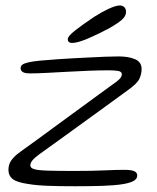

<svg xmlns="http://www.w3.org/2000/svg" viewBox="-20 -654 559 684"><path d="M248 9.5Q193.5 9.5 151.8 8Q110 6.5 81 1.5Q41 -4 25.5 -16Q10 -28 10 -49.5Q10 -61 14 -71.2Q18 -81.5 29 -93.2Q40 -105 61 -119.5Q80 -133 111 -155.5Q142 -178 179.2 -205.5Q216.5 -233 254 -260.2Q291.5 -287.5 323.2 -310.8Q355 -334 375 -348.5Q399.5 -365.5 406.8 -373.5Q414 -381.5 414 -389.5Q414 -399 401.2 -401.2Q388.5 -403.5 367.5 -403.5Q335.5 -403.5 296.2 -402Q257 -400.5 217.5 -398.2Q178 -396 143.8 -394.2Q109.5 -392.5 86.5 -392.5Q76.5 -392.5 69 -394.2Q61.5 -396 57.5 -400.5Q53.5 -405 53.5 -411.5Q53.5 -419 60 -423.8Q66.5 -428.5 81.8 -432Q97 -435.5 122.5 -438Q148 -440.5 186 -443Q205 -444.5 234.2 -446Q263.5 -447.5 295.8 -449.2Q328 -451 356.5 -452Q385 -453 402.5 -453Q438 -453 461.2 -443Q484.5 -433 484.5 -408Q484.5 -390.5 476.5 -373.2Q468.5 -356 434.5 -332Q400.5 -307 355.5 -274.5Q310.5 -242 264.8 -208.8Q219 -175.5 180.5 -147.8Q142 -120 119.5 -104Q102 -91 95 -82Q88 -73 88 -65Q88 -56 100.5 -51.8Q113 -47.5 146.8 -46.2Q180.5 -45 244 -45Q308 -45 351.2 -47Q394.5 -49 422 -49Q447 -49 458 -44.2Q469 -39.5 469 -28.5Q469 -17 456 -9.5Q443 -2 416.2 2.2Q389.5 6.5 347.8 8Q306 9.5 248 9.5ZM236.5 -501Q229.5 -501 225.5 -504.2Q221.5 -507.5 221.5 -515Q221.5 -525 248 -545.8Q274.5 -566.5 315.5 -594Q341 -610.5 366.8 -622.5Q392.5 -634.5 406.5 -634.5Q416.5 -634.5 422.8 -628.5Q429 -622.5 429 -611.5Q429 -596.5 413.8 -583.2Q398.5 -570 367.5 -552.5Q331 -533 293.8 -517Q256.5 -501 236.5 -501Z"/></svg>

Font: Gluten ExtraLight
Style: Regular
Weight: 250
Designer: Tyler Finck
Foundry: Etcetera Type Company
Version: Version 1.300